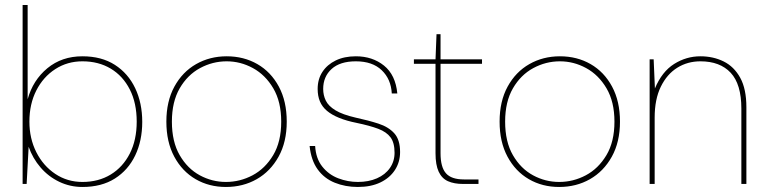

<svg xmlns="http://www.w3.org/2000/svg" viewBox="-20 -732 3048 764"><path d="M308 12Q259 12 216 -8.5Q173 -29 141.5 -65.5Q110 -102 94 -148L86 0H70V-712H90V-337Q111 -413 168.5 -460.5Q226 -508 308 -508Q384 -508 437 -474Q490 -440 518 -381Q546 -322 546 -247Q546 -172 518 -113.5Q490 -55 437 -21.5Q384 12 308 12ZM308 -8Q372 -8 420.5 -37.5Q469 -67 496.5 -121Q524 -175 524 -248Q524 -322 496.5 -376Q469 -430 420.5 -459Q372 -488 308 -488Q248 -488 200 -457Q152 -426 124.5 -372Q97 -318 97 -248Q97 -181 124.5 -126.5Q152 -72 200 -40Q248 -8 308 -8Z M879 12Q812 12 758.5 -19Q705 -50 673.5 -108.5Q642 -167 642 -248Q642 -329 674 -387.5Q706 -446 760.5 -477Q815 -508 882 -508Q950 -508 1004 -477Q1058 -446 1089.5 -387.5Q1121 -329 1121 -248Q1121 -167 1088.5 -108.5Q1056 -50 1001.5 -19Q947 12 879 12ZM879 -8Q935 -8 985 -34.5Q1035 -61 1067 -114.5Q1099 -168 1099 -248Q1099 -327 1067.5 -380.5Q1036 -434 986.5 -461Q937 -488 882 -488Q826 -488 776 -461Q726 -434 695 -380.5Q664 -327 664 -248Q664 -168 695 -114.5Q726 -61 775 -34.5Q824 -8 879 -8Z M1404 12Q1354 12 1312 -5Q1270 -22 1244 -58Q1218 -94 1212 -151H1234Q1237 -101 1262.5 -69Q1288 -37 1326 -22.5Q1364 -8 1404 -8Q1447 -8 1480 -22.5Q1513 -37 1531.5 -63.5Q1550 -90 1550 -124Q1550 -164 1534 -185.5Q1518 -207 1485 -219.5Q1452 -232 1399 -243Q1359 -251 1329.5 -263Q1300 -275 1281 -291Q1262 -307 1253 -328.5Q1244 -350 1244 -378Q1244 -417 1263 -446Q1282 -475 1316 -491.5Q1350 -508 1396 -508Q1462 -508 1508 -471Q1554 -434 1561 -360H1539Q1536 -417 1499 -452.5Q1462 -488 1396 -488Q1333 -488 1299.5 -457.5Q1266 -427 1266 -378Q1266 -353 1276.5 -331.5Q1287 -310 1315 -293Q1343 -276 1395 -264Q1446 -253 1486 -240Q1526 -227 1549 -201.5Q1572 -176 1572 -127Q1572 -87 1551.5 -55.5Q1531 -24 1493.5 -6Q1456 12 1404 12Z M1823 0Q1787 0 1762.5 -11Q1738 -22 1725.5 -49Q1713 -76 1713 -122V-478H1627V-496H1713L1717 -596H1733V-496H1898V-478H1733V-122Q1733 -67 1754.5 -42.5Q1776 -18 1826 -18H1884V0Z M2205 12Q2138 12 2084.5 -19Q2031 -50 1999.5 -108.5Q1968 -167 1968 -248Q1968 -329 2000 -387.5Q2032 -446 2086.5 -477Q2141 -508 2208 -508Q2276 -508 2330 -477Q2384 -446 2415.5 -387.5Q2447 -329 2447 -248Q2447 -167 2414.5 -108.5Q2382 -50 2327.5 -19Q2273 12 2205 12ZM2205 -8Q2261 -8 2311 -34.5Q2361 -61 2393 -114.5Q2425 -168 2425 -248Q2425 -327 2393.5 -380.5Q2362 -434 2312.5 -461Q2263 -488 2208 -488Q2152 -488 2102 -461Q2052 -434 2021 -380.5Q1990 -327 1990 -248Q1990 -168 2021 -114.5Q2052 -61 2101 -34.5Q2150 -8 2205 -8Z M2565 0V-496H2581L2586 -380Q2614 -447 2662.5 -477.5Q2711 -508 2767 -508Q2818 -508 2859.5 -487.5Q2901 -467 2925.5 -422.5Q2950 -378 2950 -305V0H2930V-300Q2930 -397 2887.5 -442.5Q2845 -488 2767 -488Q2716 -488 2675 -462.5Q2634 -437 2609.5 -387Q2585 -337 2585 -264V0Z"/></svg>

Font: DM Sans 24pt Thin
Style: Regular
Weight: 250
Designer: Colophon Foundry, Jonny Pinhorn
Foundry: Colophon Foundry
Version: Version 4.004;gftools[0.9.30]